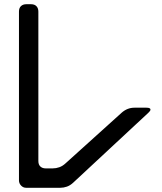

<svg xmlns="http://www.w3.org/2000/svg" viewBox="-20 -787 768 911"><path d="M104 104H266Q282 104 297.5 98.5Q313 93 327 80L684 -252Q694 -261 694 -267Q694 -276 675 -276H618Q584 -276 557 -252L291 -12Q277 1 261.5 6.5Q246 12 230 12H197Q181 12 171.5 3Q162 -6 162 -23V-732Q162 -748 153 -757.5Q144 -767 127 -767H105Q89 -767 79.5 -758Q70 -749 70 -732V69Q70 83 80 93.5Q90 104 104 104Z"/></svg>

Font: WD-XL Lubrifont TC
Style: Regular
Weight: 400
Designer: [WD-XL Lubrifont] Copyright 2020-2022 (c) NightFurySL2001, Skr-ZERO; [ZCOOL QingKe HuangYou] Copyright 2018-2022 (c) The
Version: Version 2.001;hotconv 1.1.1;makeotfexe 2.6.0